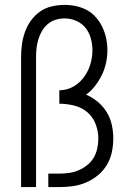

<svg xmlns="http://www.w3.org/2000/svg" viewBox="-20 -763 540 783"><path d="M66 0V-530Q66 -556 69.5 -582Q73 -608 82 -633Q91 -658 106.5 -679.5Q122 -701 143.5 -716Q165 -731 191 -737Q217 -743 243 -743Q267 -743 290.5 -738Q314 -733 335 -721.5Q356 -710 372 -691.5Q388 -673 398 -651.5Q408 -630 413 -606.5Q418 -583 418 -559Q418 -533 412.5 -507Q407 -481 395.5 -457.5Q384 -434 368 -413Q352 -392 331 -377Q357 -366 379 -347.5Q401 -329 415.5 -305Q430 -281 436 -253.5Q442 -226 442 -198Q442 -170 436 -142Q430 -114 415.5 -90Q401 -66 379 -48Q357 -30 331.5 -19Q306 -8 278 -4Q250 0 222 0H177V-55H222Q242 -55 262.5 -58Q283 -61 301.5 -69Q320 -77 336 -90Q352 -103 362 -120Q372 -137 376.5 -157Q381 -177 381 -198Q381 -228 370 -257Q359 -286 336 -305.5Q313 -325 282.5 -332.5Q252 -340 222 -340V-395Q242 -395 260.5 -401.5Q279 -408 294.5 -420Q310 -432 322 -448Q334 -464 341.5 -481.5Q349 -499 353 -518.5Q357 -538 357 -558Q357 -582 350.5 -606Q344 -630 329 -649Q314 -668 291 -678Q268 -688 243 -688Q225 -688 207 -682.5Q189 -677 175 -665Q161 -653 151.5 -637Q142 -621 136.5 -603Q131 -585 129 -566.5Q127 -548 127 -530V0Z"/></svg>

Font: Iosevka Term Light
Style: Regular
Weight: 300
Monospace: yes
Designer: Belleve Invis
Foundry: Belleve Invis
Version: Version 9.0.1; ttfautohint (v1.8.3)